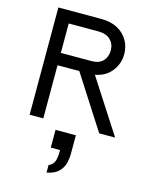

<svg xmlns="http://www.w3.org/2000/svg" viewBox="-139 -748 893 1141"><g transform="rotate(15 307.5 -177.0)"><path d="M159 -327V0H75V-660H340Q399 -660 440 -637.5Q481 -615 503 -577Q525 -539 525 -493Q525 -434 488.5 -387.5Q452 -341 388 -330L601 0H503L293 -327ZM159 -403H346Q394 -403 418 -428.5Q442 -454 442 -494Q442 -533 416 -558.5Q390 -584 341 -584H159ZM261 306V260Q288 248 296 224.5Q304 201 304 164V156H247V47H372V164Q372 187 365 217Q358 247 334 272Q310 297 261 306Z"/></g></svg>

Font: Lil Grotesk Medium
Style: Regular
Weight: 500
Designer: Bastien Sozeau
Foundry: NBR — Bastien Sozeau
Version: Version 3.003; ttfautohint (v1.8.4.7-5d5b);gftools[0.9.33]